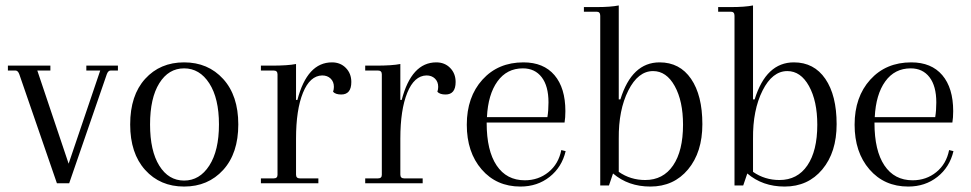

<svg xmlns="http://www.w3.org/2000/svg" viewBox="-20 -673 3567 705"><path d="M297 -432H413V-414H386Q377 -414 372 -400L234 0H189L51 -400Q46 -414 37 -414H9V-432H165V-414H117L232 -72L348 -414H297Z M458 -216Q458 -323 513 -383.5Q568 -444 656 -444Q744 -444 799.5 -383Q855 -322 855 -216Q855 -110 799.5 -49Q744 12 656 12Q568 12 513 -49Q458 -110 458 -216ZM565 -64.5Q599 -10 656 -10Q713 -10 748.5 -65Q784 -120 784 -216Q784 -312 748.5 -367Q713 -422 656 -422Q599 -422 565 -367.5Q531 -313 531 -216Q531 -119 565 -64.5Z M938 0V-18H985Q999 -18 999 -31V-400Q999 -414 985 -414H938V-432H977Q1037 -432 1067 -438V-306H1072Q1108 -444 1199 -444Q1230 -444 1250 -423.5Q1270 -403 1270 -372Q1270 -326 1233 -326Q1212 -326 1203 -336Q1206 -345 1206 -354Q1206 -373 1194 -384.5Q1182 -396 1163 -396Q1118 -395 1092.5 -332.5Q1067 -270 1067 -164V-32Q1067 -18 1081 -18H1149V0Z M1321 0V-18H1368Q1382 -18 1382 -31V-400Q1382 -414 1368 -414H1321V-432H1360Q1420 -432 1450 -438V-306H1455Q1491 -444 1582 -444Q1613 -444 1633 -423.5Q1653 -403 1653 -372Q1653 -326 1616 -326Q1595 -326 1586 -336Q1589 -345 1589 -354Q1589 -373 1577 -384.5Q1565 -396 1546 -396Q1501 -395 1475.5 -332.5Q1450 -270 1450 -164V-32Q1450 -18 1464 -18H1532V0Z M2041 -122 2057 -118Q2043 -59 1998 -23.5Q1953 12 1891 12Q1803 12 1748.5 -51Q1694 -114 1694 -215Q1694 -317 1751.5 -380.5Q1809 -444 1902 -444Q1976 -444 2016 -397Q2056 -350 2056 -265Q2056 -241 2053 -223H1767V-221Q1767 -120 1803.5 -65.5Q1840 -11 1907 -11Q1957 -11 1994 -41Q2031 -71 2041 -122ZM1900 -422Q1841 -422 1806.5 -374Q1772 -326 1768 -243H1990Q1994 -267 1994 -297Q1994 -357 1969 -389.5Q1944 -422 1900 -422Z M2402 -444Q2476 -444 2517.5 -383.5Q2559 -323 2559 -217Q2559 -114 2506.5 -51Q2454 12 2368 12Q2287 12 2231 -36L2216 8H2184V-615Q2184 -630 2171 -630H2124V-647H2170Q2222 -647 2252 -653V-308H2258Q2300 -444 2402 -444ZM2349 -12Q2415 -12 2451.5 -65.5Q2488 -119 2488 -215Q2488 -302 2457.5 -357Q2427 -412 2378 -412Q2323 -412 2287 -340.5Q2251 -269 2252 -164V-42Q2295 -12 2349 -12Z M2895 -444Q2969 -444 3010.5 -383.5Q3052 -323 3052 -217Q3052 -114 2999.5 -51Q2947 12 2861 12Q2780 12 2724 -36L2709 8H2677V-615Q2677 -630 2664 -630H2617V-647H2663Q2715 -647 2745 -653V-308H2751Q2793 -444 2895 -444ZM2842 -12Q2908 -12 2944.5 -65.5Q2981 -119 2981 -215Q2981 -302 2950.5 -357Q2920 -412 2871 -412Q2816 -412 2780 -340.5Q2744 -269 2745 -164V-42Q2788 -12 2842 -12Z M3465 -122 3481 -118Q3467 -59 3422 -23.5Q3377 12 3315 12Q3227 12 3172.5 -51Q3118 -114 3118 -215Q3118 -317 3175.5 -380.5Q3233 -444 3326 -444Q3400 -444 3440 -397Q3480 -350 3480 -265Q3480 -241 3477 -223H3191V-221Q3191 -120 3227.5 -65.5Q3264 -11 3331 -11Q3381 -11 3418 -41Q3455 -71 3465 -122ZM3324 -422Q3265 -422 3230.5 -374Q3196 -326 3192 -243H3414Q3418 -267 3418 -297Q3418 -357 3393 -389.5Q3368 -422 3324 -422Z"/></svg>

Font: Arapey Thin
Style: Regular
Weight: 100
Designer: Eduardo Rodriguez Tunni
Foundry: Eduardo Rodriguez Tunni
Version: Version 4.000;hotconv 1.0.109;makeotfexe 2.5.65596